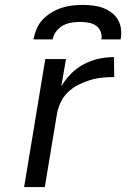

<svg xmlns="http://www.w3.org/2000/svg" viewBox="-20 -760 540 780"><path d="M78 0 164 -520H248L229 -409Q245 -437 269 -461Q293 -485 322 -500Q351 -515 382 -521.5Q413 -528 443 -528L444 -447Q420 -447 395 -444.5Q370 -442 345.5 -434.5Q321 -427 297.5 -415Q274 -403 255.5 -385Q237 -367 226 -343.5Q215 -320 211 -295L162 0ZM116 -600Q120 -621 128.5 -642Q137 -663 153 -680Q169 -697 189 -709Q209 -721 230 -728Q251 -735 273 -737.5Q295 -740 316 -740Q337 -740 358 -737.5Q379 -735 398 -728Q417 -721 433 -709Q449 -697 459 -680Q469 -663 471.5 -642Q474 -621 470 -600H392Q395 -617 388.5 -632.5Q382 -648 369 -656.5Q356 -665 339 -668Q322 -671 305 -671Q288 -671 270 -668Q252 -665 236 -656.5Q220 -648 208.5 -632.5Q197 -617 194 -600Z"/></svg>

Font: Iosevka Aile Oblique
Style: Regular
Weight: 400
Italic angle: -9°
Designer: Belleve Invis
Foundry: Belleve Invis
Version: Version 31.1.0; ttfautohint (v1.8.4)